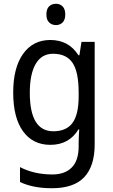

<svg xmlns="http://www.w3.org/2000/svg" viewBox="-20 -851 599 1018"><path d="M247 -639Q294 -639 331.5 -619.5Q369 -600 396 -558H401L412 -629H482V-85Q482 29 427 88Q372 147 255 147Q155 147 86 114V35Q161 74 258 74Q324 74 360.5 37Q397 0 397 -74V-93Q397 -107 398 -129Q399 -151 400 -165H396Q346 -83 247 -83Q154 -83 102 -155Q50 -227 50 -360Q50 -492 102.5 -565.5Q155 -639 247 -639ZM261 -566Q201 -566 169.5 -512.5Q138 -459 138 -359Q138 -155 263 -155Q332 -155 364.5 -199.5Q397 -244 397 -339V-361Q397 -470 364.5 -518Q332 -566 261 -566ZM277 -831Q298 -831 312 -817Q326 -803 326 -774Q326 -746 312 -732Q298 -718 277 -718Q255 -718 240.5 -732Q226 -746 226 -774Q226 -803 240 -817Q254 -831 277 -831Z"/></svg>

Font: Noto Sans Kannada UI SemiCondensed
Style: Regular
Weight: 400
Width: 4
Designer: Jelle Bosma - Monotype Design Team
Foundry: Monotype Imaging Inc.
Version: Version 2.005; ttfautohint (v1.8.4.7-5d5b)